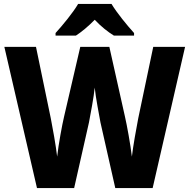

<svg xmlns="http://www.w3.org/2000/svg" viewBox="-20 -1017 958 971"><path d="M544 -997H375C351 -955 295 -887 261 -850V-837H364C393 -856 426 -883 459 -917C491 -883 525 -856 556 -837H658V-850C621 -891 571 -952 544 -997ZM916 -780H755L679 -418C669 -367 653 -277 647 -225C640 -285 622 -384 612 -427L533 -780H386L304 -427C294 -385 276 -287 269 -225C263 -278 246 -373 237 -418L162 -780H2L167 -66H355L430 -398C437 -435 455 -529 459 -574C464 -523 482 -432 488 -398L563 -66H752Z"/></svg>

Font: Noto Sans Malayalam UI SemiCondensed ExtraBold
Style: Regular
Weight: 800
Width: 4
Designer: Jelle Bosma - Monotype Design Team
Foundry: Monotype Imaging Inc.
Version: Version 2.104